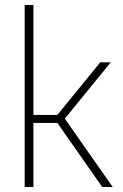

<svg xmlns="http://www.w3.org/2000/svg" viewBox="-20 -750 495 770"><path d="M79 0V-730H114V-289H210L382 -500H424L240 -274L432 0H390L210 -257H114V0Z"/></svg>

Font: Cairo Play ExtraLight
Style: Regular
Weight: 250
Version: Version 3.119